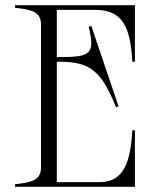

<svg xmlns="http://www.w3.org/2000/svg" viewBox="-20 -720 630 740"><path d="M347 -682C453 -682 483 -615 490 -482H500V-700H38V-690C103 -683 138 -674 138 -626V-74C138 -26 103 -17 38 -10V0H500V-218H490C483 -93 456 -18 364 -18H199V-482H210C328 -482 371 -446 427 -307L437 -310L332 -620L322 -617C347 -512 330 -500 210 -500H199V-682Z"/></svg>

Font: Sprat Condensed Light
Style: Regular
Weight: 300
Width: 3
Designer: Ethan Nakache
Foundry: Collletttivo
Version: Version 2.000;Glyphs 3.2 (3217)